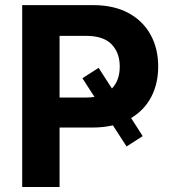

<svg xmlns="http://www.w3.org/2000/svg" viewBox="-20 -748 699 768"><path d="M68.8 0V-727.5H352.5Q435.5 -727.5 493.7 -696Q551.8 -664.6 582.3 -609.1Q612.8 -553.7 612.8 -481.9Q612.8 -413.6 585 -360.4Q557.1 -307.1 504.4 -275.9L550.8 -203.6L486.3 -162.1L431.6 -246.6Q393.6 -237.8 349.1 -237.8H218.3V0ZM374.5 -476.6 427.7 -394Q459 -426.3 459 -481.9Q459 -537.1 426.3 -570.8Q393.6 -604.5 325.2 -604.5H218.3V-357.9H325.7Q342.8 -357.9 357.9 -360.4L309.6 -435.1Z"/></svg>

Font: Inter-Bold
Style: Bold
Weight: 700
Designer: Rasmus Andersson
Foundry: rsms
Version: Version 4.000;git-a52131595